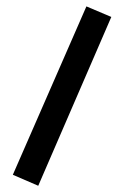

<svg xmlns="http://www.w3.org/2000/svg" viewBox="-20 -391 417 613"><path d="M255.9 -370.6 335.4 -336.9 102.1 202.1 21 167Z"/></svg>

Font: Vazir Medium FD-WOL
Style: Medium-FD-WOL
Weight: 500
Designer: Saber Rastikerdar
Foundry: Saber Rastikerdar
Version: Version 30.0.0